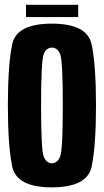

<svg xmlns="http://www.w3.org/2000/svg" viewBox="-20 -780 436 804"><path d="M197 4.5Q345.5 4.5 363.8 -82.5Q382 -169.5 382 -337.5Q382 -506.5 363.8 -593.8Q345.5 -681 197 -681Q49 -681 31 -594.2Q13 -507.5 13 -337.5Q13 -169.5 31.2 -82.5Q49.5 4.5 197 4.5ZM197 -96.5Q173.5 -96.5 162.8 -125.5Q152 -154.5 152 -337.5Q152 -524.5 162.8 -552.5Q173.5 -580.5 197 -580.5Q221.5 -580.5 232.2 -552.5Q243 -524.5 243 -337.5Q243 -154.5 232.2 -125.5Q221.5 -96.5 197 -96.5ZM89 -708.5H307.5V-760H89Z"/></svg>

Font: Anybody ExtraCondensed
Style: Bold
Weight: 700
Width: 2
Version: Version 1.113;gftools[0.9.25]